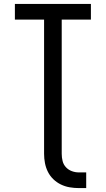

<svg xmlns="http://www.w3.org/2000/svg" viewBox="-20 -755 540 980"><path d="M382 205Q359 205 335.5 201Q312 197 290.5 186.5Q269 176 252 159.5Q235 143 224.5 122Q214 101 209.5 77.5Q205 54 205 30V-655H56V-735H444V-655H295V30Q295 49 299.5 67Q304 85 316.5 98.5Q329 112 346.5 118.5Q364 125 382 125H420V205Z"/></svg>

Font: Iosevka Curly Medium
Style: Regular
Weight: 500
Monospace: yes
Designer: Belleve Invis
Foundry: Belleve Invis
Version: Version 22.1.2; ttfautohint (v1.8.4)